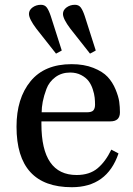

<svg xmlns="http://www.w3.org/2000/svg" viewBox="-20 -770 554 802"><path d="M154 -301H343Q363 -301 370 -309Q377 -317 377 -333Q377 -347 375.5 -362Q374 -377 367.5 -397Q361 -417 350 -431.5Q339 -446 319 -456.5Q299 -467 273 -467Q237 -467 211 -447.5Q185 -428 174 -398.5Q163 -369 158.5 -345Q154 -321 154 -301ZM49 -241Q49 -359 107.5 -430.5Q166 -502 279 -502Q331 -502 370 -486.5Q409 -471 429.5 -449Q450 -427 462.5 -397Q475 -367 478 -345Q481 -323 481 -301Q481 -263 441 -263H153V-252Q153 -39 300 -39Q354 -39 387.5 -67Q421 -95 445 -145L475 -129Q427 12 280 12Q49 12 49 -241ZM243 -712Q243 -728 258 -739Q273 -750 293 -750Q309 -750 317.5 -738.5Q326 -727 334 -703L380 -559L356 -546L274 -650Q243 -691 243 -712ZM101 -712Q101 -728 116 -739Q131 -750 151 -750Q167 -750 175.5 -738.5Q184 -727 192 -703L238 -559L214 -546L132 -650Q101 -691 101 -712Z"/></svg>

Font: Heuristica
Style: Regular
Weight: 400
Version: Version 1.0.1 ; ttfautohint (v1.4.1)